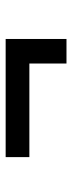

<svg xmlns="http://www.w3.org/2000/svg" viewBox="190 -596 253 672"><g transform="rotate(-90 316.0 -260.5)"><path d="M429.2 -153.8V-283.7H101.6V-366.7H515.1V-153.8Z"/></g></svg>

Font: Inter Cardless Display
Style: Regular
Weight: 400
Designer: Rasmus Andersson
Foundry: rsms
Version: Version 4.001;git-9221beed3